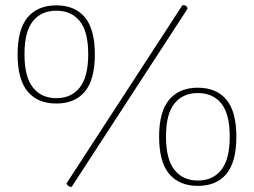

<svg xmlns="http://www.w3.org/2000/svg" viewBox="-20 -721 996 753"><path d="M201 -315Q128 -315 88.5 -362Q49 -409 49 -508Q49 -606 88.5 -653Q128 -700 201 -700Q274 -700 313 -653Q352 -606 352 -508Q352 -409 313 -362Q274 -315 201 -315ZM201 -336Q260 -336 293 -378Q326 -420 326 -508Q326 -597 293 -638Q260 -679 201 -679Q142 -679 109 -638Q76 -597 76 -508Q76 -420 109 -378Q142 -336 201 -336ZM695 -700Q703 -702 709 -698Q715 -694 715 -686L261 12Q245 12 241 -2ZM756 8Q683 8 643.5 -39Q604 -86 604 -185Q604 -283 643.5 -330Q683 -377 756 -377Q829 -377 868 -330Q907 -283 907 -185Q907 -86 868 -39Q829 8 756 8ZM756 -13Q815 -13 848 -55Q881 -97 881 -185Q881 -274 848 -315Q815 -356 756 -356Q697 -356 664 -315Q631 -274 631 -185Q631 -97 664 -55Q697 -13 756 -13Z"/></svg>

Font: Arima Thin
Style: Regular
Weight: 100
Designer: Joana Correia and Natanael Gama
Foundry: NDISCOVER
Version: Version 1.101;gftools[0.9.23]